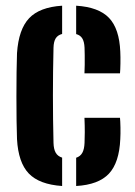

<svg xmlns="http://www.w3.org/2000/svg" viewBox="-20 -628 463 657"><path d="M38.2 -152Q37.2 -176.1 36.7 -214.9Q36.2 -253.7 36.2 -297.5Q36.2 -341.3 36.7 -381.1Q37.2 -420.9 38.2 -446.3Q43.7 -527.6 79.6 -565.6Q115.4 -603.6 192.6 -608.5V-511.8Q177.6 -507.9 170.7 -496.9Q163.7 -485.9 163.1 -464.9Q162.1 -424 161.6 -383.1Q161.1 -342.3 161.1 -301.4Q161.1 -260.4 161.6 -220Q162.1 -179.6 163.1 -139.1Q163.7 -117.4 170.7 -105.3Q177.6 -93.3 192.6 -88.6V8.5Q114.5 3.2 78.5 -34.3Q42.5 -71.9 38.2 -152ZM240.6 8.5V-88.2Q254.9 -92.9 261.6 -105Q268.4 -117 269.3 -139.1Q270 -153.3 270.1 -175.6Q270.2 -197.8 269 -224.9H390.6Q391.7 -214.6 392.2 -192Q392.6 -169.5 391.6 -152Q388.1 -71.5 352.7 -33.7Q317.3 4.1 240.6 8.5ZM269 -377Q269.7 -388.3 269.9 -405.7Q270.2 -423.1 269.9 -439.7Q269.7 -456.3 269.3 -464.9Q268.4 -485.5 261.6 -496.5Q254.9 -507.6 240.6 -511.4V-608.5Q317.8 -603.7 353.1 -566.7Q388.4 -529.6 391.6 -451.1Q392.5 -433.7 392.1 -410.7Q391.7 -387.7 390.6 -377Z"/></svg>

Font: Big Shoulders Stencil Thin
Style: Regular
Weight: 100
Designer: Patric King
Foundry: XO Type Co
Version: Version 2.001